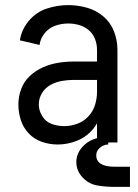

<svg xmlns="http://www.w3.org/2000/svg" viewBox="-20 -558 540 752"><path d="M206 8Q175 8 145 -2Q115 -12 93 -35Q71 -58 61.5 -88Q52 -118 52 -149Q52 -180 63 -209.5Q74 -239 97 -260.5Q120 -282 148.5 -294.5Q177 -307 207.5 -312Q238 -317 269 -317H360V-363Q360 -385 352 -405.5Q344 -426 327.5 -440Q311 -454 290 -460Q269 -466 247 -466Q222 -466 197 -457.5Q172 -449 155 -428Q138 -407 135 -382L58 -400Q64 -442 93 -476.5Q122 -511 163.5 -524.5Q205 -538 247 -538Q284 -538 320 -528Q356 -518 384.5 -494Q413 -470 426.5 -435Q440 -400 440 -363V0H360V-75Q353 -63 344 -52Q319 -22 282 -7Q245 8 206 8ZM360 -198V-245H269Q246 -245 222.5 -241Q199 -237 178 -225.5Q157 -214 144.5 -193.5Q132 -173 132 -149Q132 -125 145.5 -103Q159 -81 182.5 -72.5Q206 -64 231.5 -64Q257 -64 282 -73Q307 -82 325.5 -101.5Q344 -121 352 -146.5Q360 -172 360 -198ZM429 174Q395 174 361.5 168.5Q328 163 303.5 137Q279 111 279 77Q279 47 298.5 22.5Q318 -2 346 -12.5Q374 -23 404 -23V8Q386 8 371.5 20.5Q357 33 357 50Q357 95 429 95H489V174Z"/></svg>

Font: Iosevka SS08
Style: Regular
Weight: 400
Monospace: yes
Designer: Belleve Invis
Foundry: Belleve Invis
Version: 2.1.0; ttfautohint (v1.8.2)